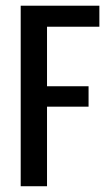

<svg xmlns="http://www.w3.org/2000/svg" viewBox="-20 -646 372 666"><path d="M51.8 -626.2H143.1V0H51.8ZM287.2 -346.8V-276H102.6V-346.8ZM324.7 -626.2V-553.3H99.6V-626.2Z"/></svg>

Font: Teko Variable Light
Style: Regular
Weight: 300
Designer: Manushi Parikh, Jonny Pinhorn
Foundry: Indian Type Foundry
Version: Version 3.000